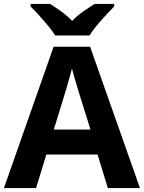

<svg xmlns="http://www.w3.org/2000/svg" viewBox="-20 -954 730 974"><path d="M527 0 475 -170H215L163 0H0L252 -717H437L690 0ZM387 -463Q382 -480 374 -506Q366 -532 358 -559Q350 -586 345 -606Q340 -586 331.5 -556.5Q323 -527 315.5 -500.5Q308 -474 304 -463L253 -297H439ZM260 -774Q246 -797 223.5 -824Q201 -851 177.5 -877Q154 -903 135 -921V-934H234Q260 -918 290 -896.5Q320 -875 346 -848Q372 -875 403 -896.5Q434 -918 460 -934H559V-921Q541 -903 517 -877Q493 -851 470.5 -824Q448 -797 434 -774Z"/></svg>

Font: Noto Sans Bamum
Style: Regular
Weight: 400
Designer: Monotype Design Team
Foundry: Monotype Imaging Inc.
Version: Version 2.001